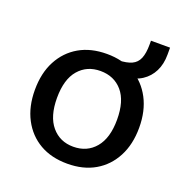

<svg xmlns="http://www.w3.org/2000/svg" viewBox="-115 -719 796 832"><g transform="rotate(20 282.5 -303.5)"><path d="M283 9Q209 9 155.5 -22Q102 -53 72 -110Q42 -167 42 -244Q42 -322 72 -378.5Q102 -435 155.5 -466Q209 -497 283 -497Q356 -497 409.5 -466Q463 -435 493 -378Q523 -321 523 -244Q523 -167 493 -110Q463 -53 409.5 -22Q356 9 283 9ZM282 -69Q345 -69 383 -114Q421 -159 421 -244Q421 -330 383 -374Q345 -418 282 -418Q220 -418 182 -374Q144 -330 144 -244Q144 -159 182 -114Q220 -69 282 -69ZM393 -431 338 -467V-488Q376 -489 399 -499.5Q422 -510 432 -534Q442 -558 442 -598V-616H530V-584Q530 -540 513.5 -507Q497 -474 466.5 -454Q436 -434 393 -431Z"/></g></svg>

Font: Nunito Sans 12pt SemiBold
Style: Regular
Weight: 600
Designer: Vernon Adams
Foundry: Vernon Adams
Version: Version 3.101;gftools[0.9.27]